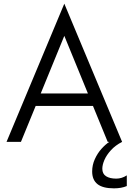

<svg xmlns="http://www.w3.org/2000/svg" viewBox="-20 -784 721 1061"><path d="M335.4 -763.7 654.8 0H575.2L493.7 -198.7H177.2L95.7 0H16.1ZM465.8 -267.6 335.4 -585.9 205.1 -267.6ZM489.3 163.6Q489.3 127.4 504.2 95Q519 62.5 540.8 38.3Q562.5 14.2 584 0H654.8Q617.7 19 593 46.1Q568.4 73.2 556.9 100.1Q545.4 127 545.4 148.4Q545.4 176.8 566.2 189.9Q586.9 203.1 622.6 203.1Q652.8 203.1 680.7 185.1V244.1Q650.9 256.8 609.9 256.8Q547.9 256.8 518.6 233.4Q489.3 210 489.3 163.6Z"/></svg>

Font: Glacial Indifference
Style: Regular
Weight: 400
Designer: Alfredo Marco Pradil
Foundry: Alfredo Marco Pradil
Version: Version 1.312